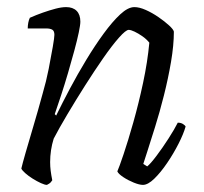

<svg xmlns="http://www.w3.org/2000/svg" viewBox="-20 -520 575 540"><path d="M112 0Q106 0 95 -5Q84 -10 72 -17.5Q60 -25 51 -33Q42 -41 40 -46Q43 -59 52 -90.5Q61 -122 74 -165.5Q87 -209 100 -257Q110 -291 117 -326.5Q124 -362 128.5 -388.5Q133 -415 133 -422Q133 -433 127 -436.5Q121 -440 110 -440H58Q58 -448 59.5 -456Q61 -464 64 -470Q82 -478 100.5 -484.5Q119 -491 136 -495.5Q153 -500 166 -500Q185 -500 195.5 -489.5Q206 -479 206 -459Q206 -450 201.5 -428.5Q197 -407 189 -377.5Q181 -348 171.5 -315.5Q162 -283 152 -252.5Q142 -222 134 -199L138 -195Q155 -230 176.5 -270.5Q198 -311 222.5 -351.5Q247 -392 271.5 -425.5Q296 -459 318 -479.5Q340 -500 358 -500Q372 -500 390 -492Q408 -484 425.5 -472Q443 -460 455.5 -448.5Q468 -437 469 -431Q469 -393 461 -346Q453 -299 441 -251.5Q429 -204 416 -162.5Q403 -121 394 -93Q385 -65 383 -59L394 -52Q403 -59 420 -81.5Q437 -104 454 -130.5Q471 -157 480 -175Q489 -175 495 -171Q501 -167 502 -164Q496 -143 482 -115.5Q468 -88 450 -61.5Q432 -35 414 -17.5Q396 0 382 0Q372 0 356 -6.5Q340 -13 326.5 -22Q313 -31 310 -38Q315 -49 327.5 -86Q340 -123 355 -176Q370 -229 382.5 -287.5Q395 -346 400 -400Q392 -410 380.5 -418Q369 -426 358.5 -431Q348 -436 342 -436Q334 -436 314.5 -414Q295 -392 270 -356Q245 -320 219 -279Q193 -238 169.5 -198.5Q146 -159 131 -130Q126 -114 123.5 -97.5Q121 -81 121 -64Q121 -52 122.5 -40Q124 -28 127 -13Q125 -10 122.5 -7Q120 -4 112 0Z"/></svg>

Font: Texturina Medium 12pt Thin
Style: Italic
Weight: 250
Italic angle: -11°
Version: Version 1.002